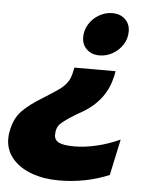

<svg xmlns="http://www.w3.org/2000/svg" viewBox="-78 -594 654 817"><g transform="rotate(5 248.5 -185.5)"><path d="M254 -438Q254 -468 270.5 -494Q287 -520 313.5 -535Q340 -550 369 -550Q403 -550 424 -530Q445 -510 445 -478Q445 -447 428.5 -421.5Q412 -396 385.5 -381Q359 -366 330 -366Q296 -366 275 -386Q254 -406 254 -438ZM-26 20Q-26 1 -22 -15Q-12 -66 18 -98Q48 -130 111 -168Q154 -195 174 -209.5Q194 -224 206.5 -242Q219 -260 224 -286L228 -305H404L400 -284Q378 -182 285 -125Q255 -107 252 -106Q206 -78 188.5 -61Q171 -44 171 -13Q171 9 190.5 19Q210 29 257 29Q302 29 352.5 17Q403 5 451 -17L418 137Q318 179 203 179Q139 179 87 160Q35 141 4.5 105Q-26 69 -26 20Z"/></g></svg>

Font: Prompt Bold
Style: Bold Italic
Weight: 700
Italic angle: -12°
Designer: Katatrad Team
Foundry: CadsonDemak
Version: Version 1.000